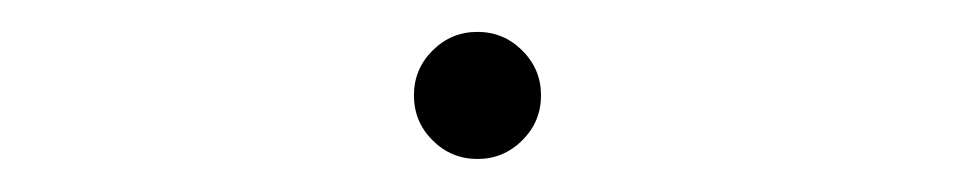

<svg xmlns="http://www.w3.org/2000/svg" viewBox="-20 -127 587 118"><path d="M312.5 -68.4Q312.5 -52.2 301 -40.8Q289.6 -29.3 273.4 -29.3Q257.3 -29.3 245.8 -40.8Q234.4 -52.2 234.4 -68.4Q234.4 -84.5 245.8 -95.9Q257.3 -107.4 273.4 -107.4Q289.6 -107.4 301 -95.9Q312.5 -84.5 312.5 -68.4Z"/></svg>

Font: DatDot Light
Style: Regular
Weight: 300
Designer: GGBot
Version: 1.00